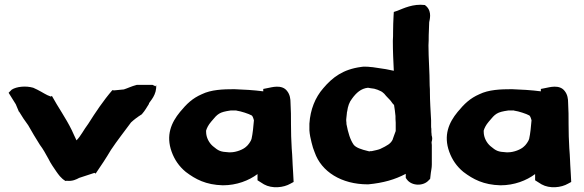

<svg xmlns="http://www.w3.org/2000/svg" viewBox="-20 -775 2441 803"><path d="M16 -387 46 -339 59 -308H60C72 -288 83 -271 98 -251C113 -224 130 -196 147 -169C160 -152 171 -132 183 -110C192 -91 206 -72 216 -57C224 -46 234 -30 254 -18L259 -19C283 -16 300 -25 311 -31L375 -52L380 -49C402 -81 424 -114 444 -148C470 -187 500 -225 528 -263C541 -275 554 -285 573 -297C588 -314 594 -327 602 -339L603 -340V-343C607 -351 637 -379 633 -420L631 -414L618 -420H552C529 -414 514 -406 498 -401L457 -397L450 -398C412 -354 380 -306 349 -257C330 -232 318 -206 300 -188C294 -199 287 -217 280 -231C255 -282 222 -328 197 -374L193 -371C172 -378 160 -388 136 -400L119 -408C88 -417 49 -413 29 -400Z M698 -140C710 -107 729 -79 757 -56C798 -25 841 -2 912 0C970 0 1021 -20 1057 -47V-21L1084 -4C1118 15 1166 10 1195 -7L1208 -14L1206 -52C1205 -63 1205 -73 1204 -85L1203 -107C1203 -120 1201 -137 1200 -155C1198 -196 1197 -213 1197 -254C1197 -289 1197 -313 1195 -346C1195 -360 1193 -379 1181 -394C1159 -424 1114 -409 1101 -407L1081 -403V-393C1044 -398 993 -401 960 -402C912 -402 863 -400 824 -381C785 -364 761 -341 733 -307C696 -262 673 -209 698 -140ZM842 -224V-229C845 -239 851 -252 863 -266C891 -300 897 -306 945 -313H969L970 -312H971C987 -310 1021 -299 1033 -292C1035 -290 1038 -287 1042 -272C1040 -247 1037 -216 1032 -194C1030 -185 1017 -167 1010 -162C998 -150 968 -138 944 -138H937C901 -140 894 -144 870 -164C855 -177 842 -199 842 -224Z M1274 -230C1275 -213 1279 -195 1283 -179L1289 -157C1292 -150 1293 -146 1296 -138C1324 -57 1408 -4 1518 -4H1520C1583 -10 1632 -24 1677 -48V-31L1682 -24C1702 3 1751 5 1774 -22L1779 -27C1780 -35 1781 -47 1782 -53C1783 -61 1786 -73 1786 -87V-169C1786 -171 1785 -174 1785 -179V-181C1788 -191 1789 -198 1785 -210V-214C1784 -219 1784 -225 1784 -232V-236C1783 -240 1783 -244 1783 -250V-272C1781 -311 1778 -352 1778 -389C1778 -398 1778 -406 1777 -417C1777 -475 1772 -530 1772 -585C1773 -598 1773 -615 1773 -627C1773 -645 1775 -661 1775 -682C1776 -690 1788 -724 1764 -748L1757 -754C1707 -760 1668 -740 1642 -730L1627 -725L1626 -708C1625 -686 1624 -667 1624 -643C1624 -630 1624 -617 1623 -605V-603C1623 -560 1625 -521 1627 -479C1606 -484 1582 -488 1559 -491L1539 -494C1530 -495 1523 -495 1518 -496H1514C1507 -496 1502 -497 1490 -495C1415 -485 1371 -452 1332 -406C1298 -367 1278 -317 1274 -258ZM1428 -270V-276C1428 -279 1430 -298 1431 -304V-306L1432 -309C1435 -331 1441 -348 1452 -362C1470 -387 1490 -405 1519 -408C1526 -407 1534 -405 1545 -404C1554 -402 1564 -398 1574 -393C1577 -391 1581 -389 1587 -383C1597 -370 1609 -360 1615 -352C1617 -350 1621 -342 1628 -336C1631 -321 1632 -306 1634 -290C1634 -281 1634 -274 1635 -262V-227C1630 -215 1626 -201 1623 -194V-193C1615 -174 1599 -166 1570 -152C1560 -148 1548 -146 1535 -143H1529L1526 -142C1524 -142 1523 -142 1520 -143C1490 -150 1468 -158 1459 -170C1445 -190 1436 -219 1429 -256C1429 -259 1429 -264 1428 -270Z M1859 -140C1871 -107 1890 -79 1918 -56C1959 -25 2002 -2 2073 0C2131 0 2182 -20 2218 -47V-21L2245 -4C2279 15 2327 10 2356 -7L2369 -14L2367 -52C2366 -63 2366 -73 2365 -85L2364 -107C2364 -120 2362 -137 2361 -155C2359 -196 2358 -213 2358 -254C2358 -289 2358 -313 2356 -346C2356 -360 2354 -379 2342 -394C2320 -424 2275 -409 2262 -407L2242 -403V-393C2205 -398 2154 -401 2121 -402C2073 -402 2024 -400 1985 -381C1946 -364 1922 -341 1894 -307C1857 -262 1834 -209 1859 -140ZM2003 -224V-229C2006 -239 2012 -252 2024 -266C2052 -300 2058 -306 2106 -313H2130L2131 -312H2132C2148 -310 2182 -299 2194 -292C2196 -290 2199 -287 2203 -272C2201 -247 2198 -216 2193 -194C2191 -185 2178 -167 2171 -162C2159 -150 2129 -138 2105 -138H2098C2062 -140 2055 -144 2031 -164C2016 -177 2003 -199 2003 -224Z"/></svg>

Font: Hussar Pisanka
Style: Blk
Weight: 700
Designer: Robert Jablonski
Foundry: Cannot Into Space Fonts
Version: Version 1.070